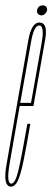

<svg xmlns="http://www.w3.org/2000/svg" viewBox="-41 -689 195 712"><path d="M0 3Q-5 3 -9 1Q-29 -10.5 -16.5 -80.5Q-2 -164 22 -301Q52 -472.5 63.8 -539Q75.5 -605.5 105 -605.5Q112.5 -605.5 118 -602Q135 -590.5 126.5 -542Q115 -478 84 -301.5Q83.5 -298.5 83 -296H32Q8.5 -164 -4.5 -87Q-17.5 -15 -2 -8.5Q-0.5 -8 1 -8Q16 -8 28 -60.2Q40 -112.5 60.5 -230H71.5Q57 -145 46.5 -93.8Q36 -42.5 25.5 -19.8Q15 3 0 3ZM34 -307.5H74Q103 -471.5 114 -532.5Q123 -586.5 109 -593.5Q107 -594.5 104.5 -594.5Q84.5 -594.5 74 -532.5Q63 -471.5 34 -307.5ZM112.5 -632Q105 -632 100 -637.5Q95 -643 96.5 -651Q100 -669 118.5 -669Q125.5 -669 130.2 -663.8Q135 -658.5 133.5 -651Q132 -643.5 126 -637.8Q120 -632 112.5 -632Z"/></svg>

Font: Anybody UltraCondensed Thin
Style: Italic
Weight: 100
Width: 1
Italic angle: -10°
Designer: Tyler Finck
Foundry: Etcetera Type Company
Version: Version 1.010; ttfautohint (v1.8.3) -l 8 -r 50 -G 200 -x 14 